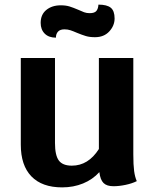

<svg xmlns="http://www.w3.org/2000/svg" viewBox="-20 -801 670 831"><path d="M572 -17Q552 -7 524 -1Q496 5 471 5Q442 5 428 -9Q414 -23 410 -56Q381 -24 339.5 -7Q298 10 249 10Q162 10 116 -37.5Q70 -85 70 -175V-550H218V-182Q218 -129 234.5 -106.5Q251 -84 291 -84Q362 -84 408 -156V-550H557V-133Q557 -87 560.5 -61Q564 -35 572 -17ZM156 -702Q156 -738 180.5 -758Q205 -778 243 -778Q265 -778 281 -773Q297 -768 318 -759Q333 -752 344 -748Q355 -744 368 -744Q389 -744 397 -753.5Q405 -763 406 -781Q443 -781 459.5 -767.5Q476 -754 476 -721Q476 -690 453 -665Q430 -640 391 -640Q368 -640 351.5 -645Q335 -650 313 -659Q297 -666 285 -670Q273 -674 259 -674Q240 -674 231 -664Q222 -654 222 -638Q191 -638 173.5 -655.5Q156 -673 156 -702Z"/></svg>

Font: Krub
Style: Bold
Weight: 700
Version: Version 1.000; ttfautohint (v1.6)